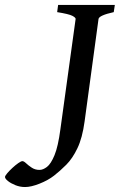

<svg xmlns="http://www.w3.org/2000/svg" viewBox="-163 -586 487 782"><path d="M304.7 -565.9 300.3 -536.6Q240.7 -523.4 238.3 -508.8L181.6 -91.8Q172.4 -23.9 152.3 17.8Q132.3 59.6 106.9 85Q81.5 110.4 57.1 129.4Q32.7 148.4 -2 162.1Q-36.6 175.8 -61 175.8Q-81.5 175.8 -100.3 168.2Q-119.1 160.6 -130.9 151.1Q-142.6 141.6 -142.6 134.8Q-142.6 130.4 -133.8 119.9Q-125 109.4 -112.5 97.9Q-100.1 86.4 -88.6 78.4Q-77.1 70.3 -71.8 70.3Q-65.9 70.3 -56.6 79.1Q-47.4 87.9 -33.7 96.9Q-20 106 -2 106Q12.2 106 28.3 93.8Q44.4 81.5 59.1 45.9Q73.7 10.3 83 -59.6L145 -508.8Q145.5 -514.2 131.8 -521.5Q118.2 -528.8 69.8 -536.6L73.7 -565.9Z"/></svg>

Font: Dai Banna SIL Medium
Style: Italic
Weight: 500
Italic angle: -11°
Designer: Victor Gaultney
Foundry: SIL International
Version: Version 4.000